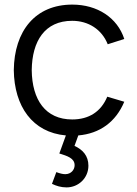

<svg xmlns="http://www.w3.org/2000/svg" viewBox="-20 -575 594 835"><path d="M269.5 240C321 240 364.5 199.5 364.5 145.5C364.5 102.5 339.5 75.5 304 59.5L320.5 14C414 6 483.5 -44.5 520.5 -132.5L446.5 -154.5C419.5 -89.5 367 -55.5 294 -55.5C178 -55.5 119.5 -140.5 118 -270C119.5 -396 174.5 -484.5 294 -484.5C364.5 -484.5 423 -447 448.5 -382.5L520.5 -405.5C490.5 -498 403.5 -555 294.5 -555C133 -555 42 -440 40 -270C42 -113 120.5 1 266.5 14L238 92.5C271.5 103 304.5 112.5 304.5 143.5C304.5 163 289.5 182.5 263.5 182.5C253 182.5 239.5 179 225 173.5L206 224.5C224.5 233.5 245.5 240 269.5 240Z"/></svg>

Font: Hauora
Style: Regular
Weight: 400
Designer: Mikhail Sharanda
Foundry: WCYS & Co.
Version: Version 1.010